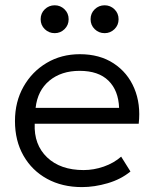

<svg xmlns="http://www.w3.org/2000/svg" viewBox="-20 -710 598 744"><path d="M297.5 15Q221 15 162.5 -17Q104 -49 71 -106.8Q38 -164.5 38 -241Q38 -315.5 71 -374Q104 -432.5 160.8 -466.2Q217.5 -500 289.5 -500Q366 -500 420.2 -464.5Q474.5 -429 500.2 -368Q526 -307 517.5 -230.5H114.5Q111 -149.5 162.5 -100.2Q214 -51 304 -51Q343.5 -51 382.2 -64.5Q421 -78 449.5 -103L485.5 -45.5Q448.5 -15 397.2 0Q346 15 297.5 15ZM118 -292H441.5Q439 -359.5 400.2 -397.5Q361.5 -435.5 288.5 -435.5Q217.5 -435.5 171.5 -397.5Q125.5 -359.5 118 -292ZM192 -581.5Q169.5 -581.5 153.5 -597Q137.5 -612.5 137.5 -635.5Q137.5 -658.5 153.5 -674Q169.5 -689.5 192 -689.5Q214 -689.5 230 -674Q246 -658.5 246 -635.5Q246 -612.5 230 -597Q214 -581.5 192 -581.5ZM385.5 -581.5Q363 -581.5 347 -597Q331 -612.5 331 -635.5Q331 -658.5 347 -674Q363 -689.5 385.5 -689.5Q407.5 -689.5 423.5 -674Q439.5 -658.5 439.5 -635.5Q439.5 -612.5 423.5 -597Q407.5 -581.5 385.5 -581.5Z"/></svg>

Font: Geologica ExtraLight
Style: Regular
Weight: 200
Designer: Sindre Bremnes, Frode Helland
Foundry: Monokrom Skriftforlag AS
Version: Version 1.010; ttfautohint (v1.8.4.7-5d5b);gftools[0.9.28]